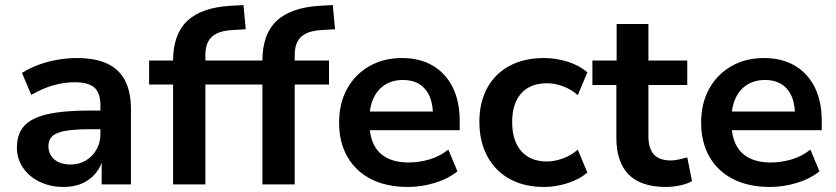

<svg xmlns="http://www.w3.org/2000/svg" viewBox="-20 -731 3314 761"><path d="M232 10Q179 10 137 -10.5Q95 -31 71 -66.5Q47 -102 47 -146Q47 -200 76 -232Q105 -264 169 -278.5Q233 -293 339 -293H393V-219H341Q294 -219 262 -215.5Q230 -212 210 -204.5Q190 -197 181 -184Q172 -171 172 -152Q172 -119 195.5 -99Q219 -79 260 -79Q293 -79 319.5 -94.5Q346 -110 362 -137.5Q378 -165 378 -199V-313Q378 -363 354 -384Q330 -405 276 -405Q235 -405 192 -393Q149 -381 104 -355L67 -442Q95 -460 131 -473.5Q167 -487 207 -494Q247 -501 284 -501Q356 -501 403.5 -479.5Q451 -458 475 -413Q499 -368 499 -297V0H383V-104H389Q380 -69 358.5 -43.5Q337 -18 305.5 -4Q274 10 232 10Z M666 0V-396H571V-491H703L666 -457V-490Q666 -595 722 -648Q778 -701 893 -708L945 -711L954 -615L902 -612Q863 -610 839.5 -598.5Q816 -587 805 -566Q794 -545 794 -511V-477L777 -491H930V-396H794V0Z M1020 0V-396H925V-491H1057L1020 -457V-490Q1020 -595 1076 -648Q1132 -701 1247 -708L1299 -711L1308 -615L1256 -612Q1217 -610 1193.5 -598.5Q1170 -587 1159 -566Q1148 -545 1148 -511V-477L1131 -491H1284V-396H1148V0Z M1597 10Q1512 10 1451 -21Q1390 -52 1357 -109.5Q1324 -167 1324 -245Q1324 -321 1355.5 -378.5Q1387 -436 1443.5 -468.5Q1500 -501 1573 -501Q1644 -501 1695 -471Q1746 -441 1774 -385.5Q1802 -330 1802 -252V-215H1426V-289H1712L1696 -274Q1696 -342 1665 -378Q1634 -414 1577 -414Q1536 -414 1506 -395Q1476 -376 1460 -341Q1444 -306 1444 -258V-249Q1444 -194 1461.5 -158.5Q1479 -123 1514 -105Q1549 -87 1600 -87Q1641 -87 1682 -99Q1723 -111 1757 -138L1793 -52Q1756 -22 1703 -6Q1650 10 1597 10Z M2136 10Q2058 10 2000.5 -21.5Q1943 -53 1911.5 -111.5Q1880 -170 1880 -248Q1880 -326 1911.5 -383Q1943 -440 2000.5 -470.5Q2058 -501 2136 -501Q2185 -501 2231.5 -486Q2278 -471 2308 -444L2270 -354Q2244 -377 2211.5 -389Q2179 -401 2148 -401Q2082 -401 2046 -361Q2010 -321 2010 -247Q2010 -173 2046 -132Q2082 -91 2148 -91Q2178 -91 2211 -103Q2244 -115 2270 -138L2308 -47Q2278 -21 2231 -5.5Q2184 10 2136 10Z M2620 10Q2520 10 2471.5 -39.5Q2423 -89 2423 -184V-394H2328V-491H2424V-636H2550V-491H2704V-394H2550V-191Q2550 -143 2571.5 -119Q2593 -95 2640 -95Q2655 -95 2671 -99Q2687 -103 2704 -107L2723 -13Q2703 -2 2675 4Q2647 10 2620 10Z M3032 10Q2947 10 2886 -21Q2825 -52 2792 -109.5Q2759 -167 2759 -245Q2759 -321 2790.5 -378.5Q2822 -436 2878.5 -468.5Q2935 -501 3008 -501Q3079 -501 3130 -471Q3181 -441 3209 -385.5Q3237 -330 3237 -252V-215H2861V-289H3147L3131 -274Q3131 -342 3100 -378Q3069 -414 3012 -414Q2971 -414 2941 -395Q2911 -376 2895 -341Q2879 -306 2879 -258V-249Q2879 -194 2896.5 -158.5Q2914 -123 2949 -105Q2984 -87 3035 -87Q3076 -87 3117 -99Q3158 -111 3192 -138L3228 -52Q3191 -22 3138 -6Q3085 10 3032 10Z"/></svg>

Font: Nunito Sans 11pt
Style: Bold
Weight: 700
Version: Version 3.101;gftools[0.9.27]